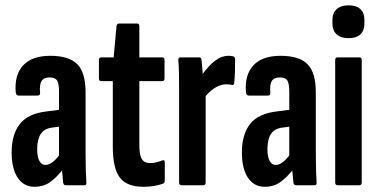

<svg xmlns="http://www.w3.org/2000/svg" viewBox="-20 -712 1448 738"><path d="M232.5 0Q224.2 0 222.8 -10.2Q220.8 -26.6 218.8 -52.6Q216.8 -78.5 216.4 -97.9L206.9 -109.5V-358Q206.9 -390.4 199.6 -402.4Q192.2 -414.4 170.2 -414.4Q148.1 -414.4 139.6 -400.5Q131.1 -386.5 134.1 -355.4Q134.9 -344.5 124.2 -344.5H52.2Q41.4 -344.5 40.4 -357.7Q35 -424.4 69.1 -460.9Q103.3 -497.5 173.2 -497.5Q245.1 -497.5 277 -465.3Q308.9 -433.2 308.9 -357.3V-124.7Q308.9 -81.9 309.8 -54.9Q310.6 -27.9 311.9 -11.9Q313.3 0 304.6 0ZM113.1 6Q71.3 6 48.1 -28.8Q24.8 -63.6 24.8 -125.7Q24.8 -195.3 56 -235.2Q87.2 -275.2 159.1 -283.7L215.3 -290.9L214.9 -226.2L179.3 -221.4Q150.5 -217.8 136.7 -197.2Q122.9 -176.7 122.9 -138.9Q122.9 -109.8 131.2 -93.9Q139.4 -78 154.5 -78Q169.1 -78 184.3 -90.4Q199.5 -102.7 221.2 -133.5L228.5 -68.8Q196.2 -27.9 171.1 -11Q145.9 6 113.1 6Z M532 6Q467.7 6 440.7 -29.3Q413.6 -64.6 413.6 -148.5V-400.2H369.8Q360.3 -400.2 360.3 -410.6V-480.9Q360.3 -491.5 369.8 -491.5H416.8L427.9 -611.5Q428.9 -621.5 437.5 -621.5H507.3Q515.6 -621.5 515.6 -611.1V-491.5H602.9Q612.4 -491.5 612.4 -480.9V-410.6Q612.4 -400.2 602.9 -400.2H515.6V-154.4Q515.6 -116.9 524.8 -101Q534.1 -85.2 557.3 -85.2Q569.5 -85.2 580.3 -87.8Q591.2 -90.4 603.1 -95.2Q613.4 -99.4 613.4 -87.9V-18.1Q613.4 -7.9 605.3 -5.6Q591.1 -0.4 572.2 2.8Q553.3 6 532 6Z M677.4 0Q668.4 0 668.4 -10.9V-366.8Q668.4 -404.9 667.9 -432.7Q667.4 -460.6 665.4 -478.9Q664.4 -491.5 673.4 -491.5H746.3Q753.6 -491.5 754.6 -481.7Q756.6 -463.6 758.6 -437.1Q760.6 -410.5 761 -393.6L770.4 -374.7V-10.9Q770.4 0 761.1 0ZM762.5 -332.1 755 -422.4Q767.4 -440.2 783.3 -457.3Q799.1 -474.5 818 -486Q836.9 -497.5 858.3 -497.5Q868.9 -497.5 876 -495.7Q880.8 -494.3 882.3 -490.7Q883.8 -487.1 883.8 -481.7Q883.8 -460.4 883.1 -438Q882.4 -415.6 880.4 -393.6Q879.4 -384.2 871.9 -385.2Q866.9 -386.9 861 -387.4Q855.1 -387.9 848.1 -387.9Q826.7 -387.9 803.5 -372.6Q780.3 -357.4 762.5 -332.1Z M1117.5 0Q1109.2 0 1107.8 -10.2Q1105.8 -26.6 1103.8 -52.6Q1101.8 -78.5 1101.4 -97.9L1091.9 -109.5V-358Q1091.9 -390.4 1084.6 -402.4Q1077.2 -414.4 1055.2 -414.4Q1033.1 -414.4 1024.6 -400.5Q1016.1 -386.5 1019.1 -355.4Q1019.9 -344.5 1009.2 -344.5H937.2Q926.4 -344.5 925.4 -357.7Q920 -424.4 954.1 -460.9Q988.3 -497.5 1058.2 -497.5Q1130.1 -497.5 1162 -465.3Q1193.9 -433.2 1193.9 -357.3V-124.7Q1193.9 -81.9 1194.8 -54.9Q1195.6 -27.9 1196.9 -11.9Q1198.3 0 1189.6 0ZM998.1 6Q956.3 6 933.1 -28.8Q909.8 -63.6 909.8 -125.7Q909.8 -195.3 941 -235.2Q972.2 -275.2 1044.1 -283.7L1100.3 -290.9L1099.9 -226.2L1064.3 -221.4Q1035.5 -217.8 1021.7 -197.2Q1007.9 -176.7 1007.9 -138.9Q1007.9 -109.8 1016.2 -93.9Q1024.4 -78 1039.5 -78Q1054.1 -78 1069.3 -90.4Q1084.5 -102.7 1106.2 -133.5L1113.5 -68.8Q1081.2 -27.9 1056.1 -11Q1030.9 6 998.1 6Z M1277.4 0Q1268.4 0 1268.4 -10.9V-480.9Q1268.4 -491.5 1277.4 -491.5H1361.5Q1370.4 -491.5 1370.4 -480.9V-10.9Q1370.4 0 1361.5 0ZM1319.7 -565.3Q1290.7 -565.3 1274.3 -579.8Q1257.8 -594.3 1257.8 -621.1V-635.2Q1257.8 -662.8 1274.3 -677.2Q1290.7 -691.6 1319.7 -691.6Q1349.5 -691.6 1365.1 -677.2Q1380.7 -662.8 1380.7 -635.2V-621.1Q1380.7 -594.3 1365.1 -579.8Q1349.5 -565.3 1319.7 -565.3Z"/></svg>

Font: Sofia Sans Extra Condensed
Style: Regular
Weight: 400
Designer: Botio Nikoltchev, Ani Petrova
Foundry: lettersoup
Version: Version 4.101